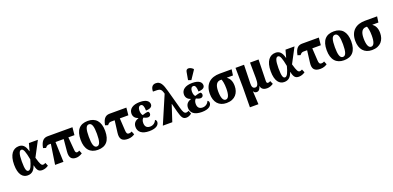

<svg xmlns="http://www.w3.org/2000/svg" viewBox="12 -2043 7158 3493"><g transform="rotate(-20 3590.5 -296.5)"><path d="M209 10C301 10 343 -48 369 -124H373C395 -13 432 10 494 10C535 10 580 -7 613 -31L587 -94C569 -84 553 -78 540 -78C507 -78 488 -106 449 -244L603 -536H429L390 -394H386C357 -514 302 -546 236 -546C121 -546 41 -452 41 -257C41 -65 116 10 209 10ZM251 -65C213 -65 193 -104 193 -264C193 -415 217 -469 258 -469C299 -469 322 -402 351 -249C323 -143 293 -65 251 -65Z M741 0H903L890 -388H1049L1027 -151C1017 -39 1058 10 1146 10C1182 10 1222 0 1269 -31L1243 -94C1224 -83 1211 -78 1198 -78C1173 -78 1163 -97 1160 -138L1139 -388H1257L1272 -536H796C728 -536 665 -508 639 -362L692 -346C719 -379 735 -388 768 -388H800Z M1569 10C1727 10 1809 -82 1809 -270C1809 -458 1719 -549 1572 -549C1415 -549 1333 -458 1333 -270C1333 -82 1422 10 1569 10ZM1571 -54C1513 -54 1492 -129 1492 -270C1492 -412 1512 -484 1570 -484C1629 -484 1650 -412 1650 -270C1650 -129 1630 -54 1571 -54Z M2152 10C2212 10 2258 -13 2283 -31L2257 -94C2237 -82 2223 -78 2203 -78C2162 -78 2154 -105 2151 -157L2137 -392H2302L2316 -536H1999C1931 -536 1868 -515 1841 -366L1894 -349C1923 -384 1940 -392 1971 -392H2037L2008 -161C1992 -40 2039 10 2152 10Z M2565 10C2712 10 2756 -51 2756 -101C2756 -124 2744 -139 2729 -147C2712 -105 2671 -63 2607 -63C2541 -63 2508 -99 2508 -168C2508 -220 2528 -245 2545 -259C2571 -246 2600 -234 2628 -234C2662 -234 2682 -257 2682 -286C2682 -307 2673 -321 2661 -330C2627 -330 2582 -318 2550 -306C2534 -320 2520 -356 2520 -401C2520 -456 2541 -488 2578 -488C2616 -488 2633 -438 2633 -363C2730 -365 2757 -401 2757 -440C2757 -491 2718 -548 2578 -548C2445 -548 2365 -492 2365 -400C2365 -340 2402 -300 2455 -283V-278C2396 -261 2351 -221 2351 -147C2351 -51 2422 10 2565 10Z M2827 0H3010L3113 -314H3117L3160 -149C3194 -23 3219 10 3284 10C3320 10 3353 -6 3385 -31L3359 -94C3344 -84 3326 -78 3310 -78C3274 -78 3253 -112 3230 -198L3132 -555C3093 -699 3059 -770 2968 -770C2896 -770 2870 -715 2870 -644C3006 -644 3027 -646 3057 -536Z M3598 -601 3708 -765V-777C3657 -828 3580 -844 3568 -773L3541 -621ZM3581 10C3728 10 3772 -51 3772 -101C3772 -124 3760 -139 3745 -147C3728 -105 3687 -63 3623 -63C3557 -63 3524 -99 3524 -168C3524 -220 3544 -245 3561 -259C3587 -246 3616 -234 3644 -234C3678 -234 3698 -257 3698 -286C3698 -307 3689 -321 3677 -330C3643 -330 3598 -318 3566 -306C3550 -320 3536 -356 3536 -401C3536 -456 3557 -488 3594 -488C3632 -488 3649 -438 3649 -363C3746 -365 3773 -401 3773 -440C3773 -491 3734 -548 3594 -548C3461 -548 3381 -492 3381 -400C3381 -340 3418 -300 3471 -283V-278C3412 -261 3367 -221 3367 -147C3367 -51 3438 10 3581 10Z M4061 10C4229 10 4303 -101 4303 -232C4303 -335 4267 -385 4219 -422H4338L4354 -536H4122C3946 -536 3828 -445 3828 -251C3828 -89 3912 10 4061 10ZM4065 -53C4012 -53 3986 -126 3986 -243C3986 -375 4031 -422 4098 -422H4117C4130 -390 4144 -337 4144 -240C4144 -114 4117 -53 4065 -53Z M4430 228H4595L4581 -27H4583C4597 0 4616 10 4645 10C4689 10 4713 -32 4724 -76H4726C4735 -8 4794 10 4843 10C4893 10 4931 -8 4967 -31L4940 -94C4927 -86 4910 -78 4896 -78C4878 -78 4864 -86 4865 -122L4875 -536H4710L4713 -235C4714 -144 4699 -77 4648 -77C4599 -77 4583 -114 4585 -180L4594 -536H4429L4434 -157Z M5177 10C5269 10 5311 -48 5337 -124H5341C5363 -13 5400 10 5462 10C5503 10 5548 -7 5581 -31L5555 -94C5537 -84 5521 -78 5508 -78C5475 -78 5456 -106 5417 -244L5571 -536H5397L5358 -394H5354C5325 -514 5270 -546 5204 -546C5089 -546 5009 -452 5009 -257C5009 -65 5084 10 5177 10ZM5219 -65C5181 -65 5161 -104 5161 -264C5161 -415 5185 -469 5226 -469C5267 -469 5290 -402 5319 -249C5291 -143 5261 -65 5219 -65Z M5878 10C5938 10 5984 -13 6009 -31L5983 -94C5963 -82 5949 -78 5929 -78C5888 -78 5880 -105 5877 -157L5863 -392H6028L6042 -536H5725C5657 -536 5594 -515 5567 -366L5620 -349C5649 -384 5666 -392 5697 -392H5763L5734 -161C5718 -40 5765 10 5878 10Z M6333 10C6491 10 6573 -82 6573 -270C6573 -458 6483 -549 6336 -549C6179 -549 6097 -458 6097 -270C6097 -82 6186 10 6333 10ZM6335 -54C6277 -54 6256 -129 6256 -270C6256 -412 6276 -484 6334 -484C6393 -484 6414 -412 6414 -270C6414 -129 6394 -54 6335 -54Z M6877 10C7045 10 7119 -101 7119 -232C7119 -335 7083 -385 7035 -422H7154L7170 -536H6938C6762 -536 6644 -445 6644 -251C6644 -89 6728 10 6877 10ZM6881 -53C6828 -53 6802 -126 6802 -243C6802 -375 6847 -422 6914 -422H6933C6946 -390 6960 -337 6960 -240C6960 -114 6933 -53 6881 -53Z"/></g></svg>

Font: Noto Serif Condensed ExtraBold
Style: Regular
Weight: 800
Width: 3
Designer: Monotype Design Team
Foundry: Monotype Imaging Inc.
Version: Version 2.013